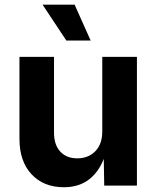

<svg xmlns="http://www.w3.org/2000/svg" viewBox="-20 -787 663 814"><path d="M250.5 6.8Q165.5 6.8 114 -47.9Q62.5 -102.5 62.5 -198.7V-545.9H209V-224.1Q209 -173.3 235.4 -144.5Q261.7 -115.7 307.6 -115.7Q354.5 -115.7 384 -145.8Q413.6 -175.8 413.6 -230V-545.9H560.5V0H421.9L419.9 -113.3Q397 -55.2 354.7 -24.2Q312.5 6.8 250.5 6.8ZM261.2 -615.2 160.6 -767.1H296.4L364.3 -615.2Z"/></svg>

Font: Inter-Bold
Style: Bold
Weight: 700
Designer: Rasmus Andersson
Foundry: rsms
Version: Version 4.000;git-a52131595